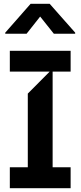

<svg xmlns="http://www.w3.org/2000/svg" viewBox="-20 -996 426 1016"><path d="M32 0V-110.8H127.1V-500.7L242.9 -617.2H32V-727.3H353.7V-617.2H258.5V-110.8H353.7V0ZM264.9 -817.5 192.5 -908.4 120.7 -817.5H7.8V-823.2L142 -975.9H242.9L377.8 -823.2V-817.5Z"/></svg>

Font: Riot Sans
Style: Regular
Weight: 400
Designer: Rasmus Andersson
Foundry: rsms
Version: Version 3.005